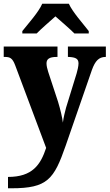

<svg xmlns="http://www.w3.org/2000/svg" viewBox="-22 -786 589 1032"><path d="M98 -619V-606H175C198 -630 247 -672 276 -698C304 -673 358 -627 378 -606H455V-619C426 -657 368 -721 348 -766H205C186 -721 128 -657 98 -619ZM21 165V226H40C233 226 268 178 331 -3L472 -410C490 -460 510 -479 544 -480H547V-536H343V-480H347C384 -478 400 -471 400 -445C400 -431 394 -405 390 -392L333 -207C327 -184 320 -158 316 -127C313 -153 303 -196 290 -239L237 -400C232 -416 228 -432 228 -445C228 -468 242 -480 283 -480H287V-536H-2V-480H3C32 -480 45 -474 60 -434L226 9C196 100 152 165 21 165Z"/></svg>

Font: Noto Serif Hebrew SemiCondensed ExtraBold
Style: Regular
Weight: 800
Width: 4
Designer: Monotype Design Team
Foundry: Monotype Imaging Inc.
Version: Version 2.004